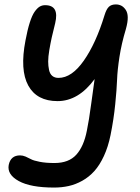

<svg xmlns="http://www.w3.org/2000/svg" viewBox="-20 -614 627 860"><path d="M222.2 226.1Q117.2 226.1 64.2 197Q11.2 168 19 125Q27.8 82 69.8 82Q82 82 94.7 87.4Q107.4 92.8 118.9 99.1Q130.4 105.5 158 110.8Q185.5 116.2 224.1 116.2Q288.1 116.2 321.8 78.9Q355.5 41.5 369.1 -28.8Q378.4 -72.8 388.9 -151.9Q399.4 -231 403.8 -259.8Q331.5 -161.1 237.8 -161.1Q145 -161.1 106.7 -230.7Q68.4 -300.3 94.2 -433.1Q103 -480.5 113.3 -512.7Q123.5 -544.9 135 -561.3Q146.5 -577.6 157.5 -584.2Q168.5 -590.8 182.1 -590.8Q246.6 -590.8 227.1 -509.8Q217.8 -473.1 211.9 -446.8Q206.1 -420.4 200.9 -389.9Q195.8 -359.4 195.8 -338.9Q195.8 -318.4 199.7 -300.5Q203.6 -282.7 214.4 -273.9Q225.1 -265.1 242.2 -265.1Q301.3 -265.1 355.5 -342.5Q409.7 -419.9 448.2 -545.9Q456.5 -573.2 467.8 -583.7Q479 -594.2 499 -594.2Q511.7 -594.2 522.7 -588.9Q533.7 -583.5 542.7 -570.6Q551.8 -557.6 552.2 -536.6Q552.7 -515.6 543.9 -483.9Q524.4 -419.4 515.1 -359.4Q505.9 -299.3 504.4 -256.8Q502.9 -214.4 496.1 -146.7Q489.3 -79.1 475.1 -8.8Q464.4 43.9 445.3 85Q426.3 126 402.6 152.3Q378.9 178.7 348.6 195.6Q318.4 212.4 287.6 219.2Q256.8 226.1 222.2 226.1Z"/></svg>

Font: Shantell Sans Irregular Bouncy
Style: Italic
Weight: 500
Italic angle: -11.31°
Designer: Stephen Nixon, Anya Danilova, Shantell Martin
Foundry: Arrow Type
Version: Version 1.006;[9816181b4]